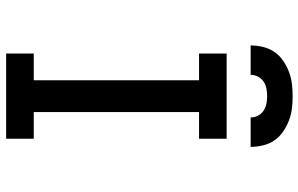

<svg xmlns="http://www.w3.org/2000/svg" viewBox="-198 -798 995 640"><g transform="rotate(90 300.0 -477.5)"><path d="M158 0V-92H247V-643H158V-735H442V-643H353V-92H442V0ZM131 -815Q131 -836 136 -856.5Q141 -877 152.5 -894Q164 -911 181.5 -923Q199 -935 218.5 -942.5Q238 -950 258.5 -952.5Q279 -955 300 -955Q321 -955 341.5 -952.5Q362 -950 381.5 -942.5Q401 -935 418.5 -923Q436 -911 447.5 -894Q459 -877 464 -856.5Q469 -836 469 -815H371Q371 -828 365 -839.5Q359 -851 348.5 -858Q338 -865 325.5 -867.5Q313 -870 300 -870Q287 -870 274.5 -867.5Q262 -865 251.5 -858Q241 -851 235 -839.5Q229 -828 229 -815Z"/></g></svg>

Font: Zed Mono Semibold Extended
Style: Regular
Weight: 600
Width: 7
Monospace: yes
Designer: Belleve Invis
Foundry: Belleve Invis
Version: Version 1.0.0; ttfautohint (v1.8.4)